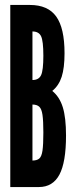

<svg xmlns="http://www.w3.org/2000/svg" viewBox="-20 -755 318 775"><path d="M21.5 0H137Q193 0 219.8 -50Q246.5 -100 246.5 -208Q246.5 -280 233.5 -322Q220.5 -364 191 -388Q217.5 -409.5 229 -445.2Q240.5 -481 240.5 -540Q240.5 -641.5 207 -688.2Q173.5 -735 100.5 -735H21.5ZM111 -432V-628Q136.5 -628 145.8 -608.8Q155 -589.5 155 -530Q155 -471 145.8 -451.5Q136.5 -432 111 -432ZM111 -107V-333Q129 -333 138.5 -324.2Q148 -315.5 151.5 -291.2Q155 -267 155 -220Q155 -171.5 151.5 -147.2Q148 -123 138.5 -115Q129 -107 111 -107Z"/></svg>

Font: League Gothic SemiCondensed
Style: Regular
Weight: 400
Width: 4
Designer: The League of Moveable Type
Version: Version 1.600; ttfautohint (v1.8.3)